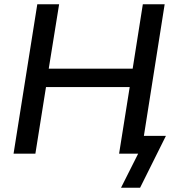

<svg xmlns="http://www.w3.org/2000/svg" viewBox="-20 -725 827 906"><path d="M44 0 156 -705H259L210 -401H606L654 -705H757L659 -84H763L641 161H551L632 0H542L592 -314H197L147 0Z"/></svg>

Font: Nunito Sans SemiBold
Style: Italic
Weight: 600
Italic angle: -9°
Designer: Vernon Adams
Foundry: Vernon Adams
Version: Version 3.006; ttfautohint (v1.8.3)